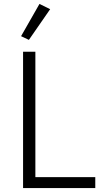

<svg xmlns="http://www.w3.org/2000/svg" viewBox="-20 -963 532 983"><path d="M127.9 -758.8 87.9 -777.8 182.1 -942.9 236.8 -916ZM98.1 0V-698.2H161.1V-56.2H467.8V0Z"/></svg>

Font: Anuphan Light
Style: Regular
Weight: 300
Designer: Mike Abbink, Paul van der Laan, Pieter van Rosmalen, Mint Tantisuwanna
Foundry: Bold Monday; Cadson Demak
Version: Version 3.002;hotconv 1.0.109;makeotfexe 2.5.65596